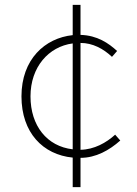

<svg xmlns="http://www.w3.org/2000/svg" viewBox="-20 -738 561 787"><path d="M278 29H310V-91C373 -91 428 -122 473 -162L452 -186C416 -153 366 -125 310 -124V-562C360 -562 404 -538 439 -505L460 -529C425 -561 379 -593 310 -595V-718H278V-594C164 -582 68 -495 68 -343C68 -194 156 -104 278 -92ZM105 -343C105 -463 179 -547 278 -560V-126C173 -138 105 -222 105 -343Z"/></svg>

Font: Source Han Sans JP ExtraLight
Style: Regular
Weight: 250
Designer: Ryoko NISHIZUKA 西塚涼子 (kana, bopomofo & ideographs); Paul D. Hunt (Latin, Greek & Cyrillic); Sandoll Communications 산돌커뮤니
Foundry: Adobe
Version: Version 2.001;hotconv 1.0.107;makeotfexe 2.5.65593